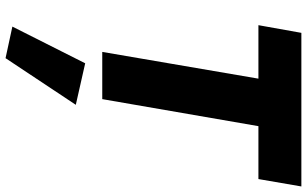

<svg xmlns="http://www.w3.org/2000/svg" viewBox="-222 -518 1080 675"><g transform="rotate(90 317.5 -180.0)"><path d="M68 -549H256L162 0H328L423 -549H609L635 -700H95ZM202 60 73 316 184 340 348 93Z"/></g></svg>

Font: Jost
Style: Bold Italic
Weight: 700
Italic angle: -5°
Version: Version 3.710